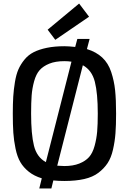

<svg xmlns="http://www.w3.org/2000/svg" viewBox="-20 -1004 725 1080"><path d="M201 56H269L280 11Q308 14 342 14Q406 14 454 3Q502 -8 533.5 -32Q565 -56 585 -86Q605 -116 615.5 -162Q626 -208 629.5 -254Q633 -300 633 -365Q633 -444 627.5 -496.5Q622 -549 605.5 -599Q589 -649 555 -680.5Q521 -712 469 -728L484 -785H415L403 -740Q365 -744 342 -744Q287 -744 243.5 -735Q200 -726 169.5 -710.5Q139 -695 117.5 -668.5Q96 -642 83.5 -613.5Q71 -585 64 -542.5Q57 -500 54.5 -460.5Q52 -421 52 -365Q52 -301 55 -257Q58 -213 67.5 -167.5Q77 -122 94.5 -92Q112 -62 142 -38Q172 -14 215 -1ZM155 -365Q155 -427 158 -467Q161 -507 172 -547Q183 -587 203 -609.5Q223 -632 257.5 -646Q292 -660 342 -660Q364 -660 382 -657L238 -92Q187 -120 171 -184.5Q155 -249 155 -365ZM342 -70Q326 -70 302 -72L446 -637Q497 -609 513.5 -544Q530 -479 530 -365Q530 -304 526.5 -263.5Q523 -223 512 -183Q501 -143 481 -120.5Q461 -98 426 -84Q391 -70 342 -70ZM291 -780 481 -910 425 -984 248 -837Z"/></svg>

Font: Glegoo
Style: Bold
Weight: 700
Version: Version 2.0.1; ttfautohint (v0.9) -r 48 -G 60